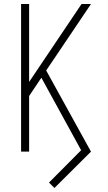

<svg xmlns="http://www.w3.org/2000/svg" viewBox="-20 -755 540 956"><path d="M251 181 224 154 384 -7 186 -368 125 -277V0H85V-735H125V-347L386 -735H433L210 -404L433 0Z"/></svg>

Font: Iosevka Extralight
Style: Regular
Weight: 200
Monospace: yes
Designer: Belleve Invis
Foundry: Belleve Invis
Version: Version 32.0.1; ttfautohint (v1.8.4)